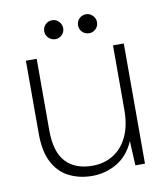

<svg xmlns="http://www.w3.org/2000/svg" viewBox="-76 -711 689 788"><g transform="rotate(-10 268.5 -317.0)"><path d="M246 12Q193 12 150 -9.5Q107 -31 83 -77Q59 -123 59 -196V-501H104V-202Q104 -113 143 -71Q182 -29 254 -29Q303 -29 341 -52.5Q379 -76 400.5 -121.5Q422 -167 422 -233V-501H467V0H427L422 -102Q397 -44 349.5 -16Q302 12 246 12ZM194 -567Q178 -567 166 -578.5Q154 -590 154 -606Q154 -623 165.5 -634.5Q177 -646 194 -646Q210 -646 221.5 -634Q233 -622 233 -606Q233 -590 221.5 -578.5Q210 -567 194 -567ZM335 -567Q318 -567 306.5 -578.5Q295 -590 295 -606Q295 -623 306.5 -634.5Q318 -646 335 -646Q351 -646 362.5 -634Q374 -622 374 -606Q374 -590 362.5 -578.5Q351 -567 335 -567Z"/></g></svg>

Font: DM Sans 18pt ExtraLight
Style: Regular
Weight: 250
Designer: Colophon Foundry, Jonny Pinhorn
Foundry: Colophon Foundry
Version: Version 4.004;gftools[0.9.30]